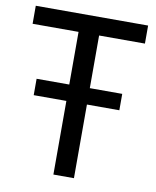

<svg xmlns="http://www.w3.org/2000/svg" viewBox="-81 -777 681 840"><g transform="rotate(10 259.5 -357.0)"><path d="M213.9 -399.9V-633.8H9.8V-713.9H508.8V-633.8H305.2V-399.9H449.2V-327.1H305.2V0H213.9V-327.1H68.8V-399.9Z"/></g></svg>

Font: Genotype
Style: Regular
Weight: 400
Foundry: Ascender Corporation
Version: Version 1.00